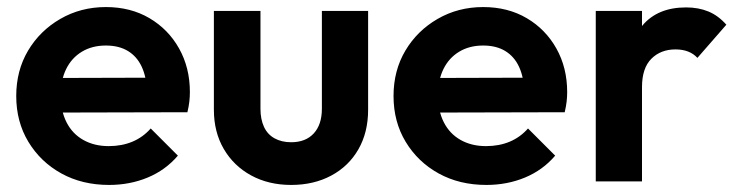

<svg xmlns="http://www.w3.org/2000/svg" viewBox="-20 -514 2084 544"><path d="M289 10Q213 10 154 -22.5Q95 -55 60.5 -112Q26 -169 26 -242Q26 -314 59.5 -370.5Q93 -427 151 -460.5Q209 -494 280 -494Q350 -494 403.5 -462.5Q457 -431 487.5 -376.5Q518 -322 518 -253Q518 -240 516.5 -226.5Q515 -213 511 -196L105 -195V-293L450 -294L397 -253Q395 -296 381.5 -325Q368 -354 342.5 -369.5Q317 -385 280 -385Q241 -385 212 -367.5Q183 -350 167.5 -318.5Q152 -287 152 -244Q152 -200 168.5 -167.5Q185 -135 216 -117.5Q247 -100 288 -100Q325 -100 355 -112.5Q385 -125 407 -150L484 -73Q449 -32 398.5 -11Q348 10 289 10Z M805 10Q741 10 691.5 -17Q642 -44 614 -92Q586 -140 586 -203V-483H718V-206Q718 -176 728 -154.5Q738 -133 758 -122Q778 -111 805 -111Q846 -111 869 -136Q892 -161 892 -206V-483H1023V-203Q1023 -139 995.5 -91Q968 -43 918.5 -16.5Q869 10 805 10Z M1358 10Q1282 10 1223 -22.5Q1164 -55 1129.5 -112Q1095 -169 1095 -242Q1095 -314 1128.5 -370.5Q1162 -427 1220 -460.5Q1278 -494 1349 -494Q1419 -494 1472.5 -462.5Q1526 -431 1556.5 -376.5Q1587 -322 1587 -253Q1587 -240 1585.5 -226.5Q1584 -213 1580 -196L1174 -195V-293L1519 -294L1466 -253Q1464 -296 1450.5 -325Q1437 -354 1411.5 -369.5Q1386 -385 1349 -385Q1310 -385 1281 -367.5Q1252 -350 1236.5 -318.5Q1221 -287 1221 -244Q1221 -200 1237.5 -167.5Q1254 -135 1285 -117.5Q1316 -100 1357 -100Q1394 -100 1424 -112.5Q1454 -125 1476 -150L1553 -73Q1518 -32 1467.5 -11Q1417 10 1358 10Z M1668 0V-483H1799V0ZM1799 -267 1748 -301Q1757 -390 1800 -441.5Q1843 -493 1924 -493Q1959 -493 1987 -481.5Q2015 -470 2038 -444L1956 -350Q1945 -362 1929.5 -368Q1914 -374 1894 -374Q1852 -374 1825.5 -347.5Q1799 -321 1799 -267Z"/></svg>

Font: Outfit SemiBold
Style: Regular
Weight: 600
Designer: Rodrigo Fuenzalida
Foundry: fragTYPE
Version: Version 1.100;gftools[0.9.27]